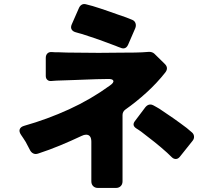

<svg xmlns="http://www.w3.org/2000/svg" viewBox="-20 -862 1040 948"><path d="M576 -626Q570 -628 563.5 -630.5Q557 -633 550 -636Q513 -650 469 -666Q447 -674 426 -680.5Q405 -687 385 -694Q376 -696 368.5 -698.5Q361 -701 353 -703Q339 -707 333.5 -717Q328 -727 334 -741L370 -823Q375 -834 384 -839Q393 -844 404 -841Q421 -836 438 -832Q457 -826 477.5 -819.5Q498 -813 520 -805Q542 -797 562.5 -790Q583 -783 603 -776Q620 -769 633 -764Q645 -759 649 -747.5Q653 -736 648 -723L612 -640Q604 -623 589 -623Q582 -623 576 -626ZM431 33V-162Q431 -197 405 -197Q395 -197 383 -191Q330 -166 277 -144Q224 -122 169 -104Q155 -99 144 -104.5Q133 -110 127 -123Q122 -132 117.5 -141Q113 -150 107 -161Q101 -170 95.5 -179Q90 -188 84 -196Q73 -212 77.5 -224Q82 -236 100 -241Q213 -273 320.5 -322Q428 -371 523 -440Q543 -454 539.5 -463.5Q536 -473 511 -472L457 -471Q428 -470 401.5 -469Q375 -468 349 -467L260 -464Q252 -463 245.5 -463Q239 -463 233 -462Q221 -461 213.5 -468Q206 -475 206 -487V-576Q206 -590 214 -598Q222 -606 236 -605Q243 -604 251 -604Q259 -604 267 -604Q287 -603 310 -602.5Q333 -602 359 -602L467 -601L576 -602Q611 -602 646 -602.5Q681 -603 716 -606Q732 -606 742 -597L793 -547Q814 -527 796 -504Q755 -452 704 -405.5Q653 -359 599 -321Q592 -316 588.5 -309Q585 -302 585 -294V33Q585 48 576 57Q567 66 552 66H464Q449 66 440 57Q431 48 431 33ZM828 -86Q823 -91 817 -96.5Q811 -102 805 -108Q774 -136 742 -161.5Q710 -187 677 -212Q670 -217 664 -221Q658 -225 653 -228Q630 -243 646 -264L698 -333Q709 -346 722 -346Q730 -346 737 -342Q744 -338 751.5 -334Q759 -330 767 -325Q802 -302 835.5 -278.5Q869 -255 902 -230Q909 -224 915.5 -218.5Q922 -213 928 -208Q937 -200 938 -188.5Q939 -177 931 -167L868 -88Q859 -77 848 -77Q837 -77 828 -86Z"/></svg>

Font: Higure Gothic Black
Style: Regular
Weight: 900
Designer: Yoshimichi Ohira
Foundry: Positype
Version: Version 1.000